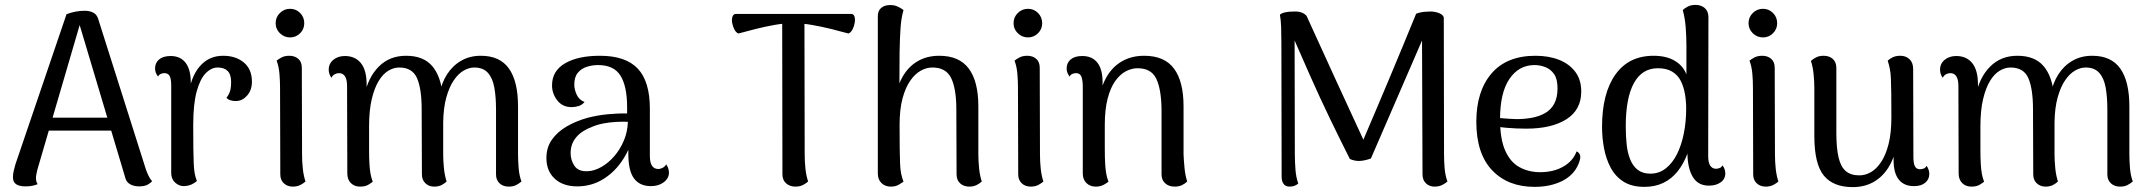

<svg xmlns="http://www.w3.org/2000/svg" viewBox="-20 -751 8799 785"><path d="M327 -707Q345 -707 360 -700Q375 -693 381 -675L576 -60Q580 -48 586.5 -34Q593 -20 602 -10Q595 -2 582.5 4.5Q570 11 549 11Q527 11 511.5 2Q496 -7 492 -25L299 -671L312 -670L133 -58Q131 -49 129 -40Q127 -31 127 -23Q127 -15 129 -8.5Q131 -2 134 2Q124 6 112.5 8.5Q101 11 84 11Q58 11 45 1.5Q32 -8 33 -29Q33 -39 36 -52Q39 -65 43 -79L252 -693Q289 -707 327 -707ZM159 -270H479V-217H159Z M732 10Q712 10 696 -4.5Q680 -19 680 -44V-401Q680 -429 673.5 -440.5Q667 -452 652 -452Q647 -452 639 -449.5Q631 -447 626 -438Q614 -454 614 -471Q614 -494 630.5 -508Q647 -522 678 -522Q718 -522 739.5 -493.5Q761 -465 760 -407V-349L748 -351Q759 -436 796.5 -479.5Q834 -523 892 -523Q944 -523 977 -495.5Q1010 -468 1010 -417Q1010 -383 991 -361Q972 -339 947 -338Q919 -337 906 -351Q919 -369 922 -383.5Q925 -398 925 -415Q925 -446 911 -460.5Q897 -475 870 -475Q844 -475 821 -451.5Q798 -428 784 -376.5Q770 -325 770 -240Q770 -183 770.5 -145.5Q771 -108 772 -83.5Q773 -59 776 -42.5Q779 -26 785 -11Q779 -5 765.5 2Q752 9 732 10Z M1166 -598Q1142 -598 1124.5 -615Q1107 -632 1107 -656Q1107 -681 1124.5 -698Q1142 -715 1166 -715Q1190 -715 1207 -698Q1224 -681 1224 -656Q1224 -632 1207 -615Q1190 -598 1166 -598ZM1215 -120Q1215 -91 1218 -62Q1221 -33 1229 -9Q1223 -3 1209.5 4.5Q1196 12 1177 12Q1155 12 1140.5 -1.5Q1126 -15 1126 -38L1125 -391Q1125 -421 1122.5 -450Q1120 -479 1111 -503Q1118 -509 1131 -516Q1144 -523 1163 -523Q1185 -523 1199.5 -510.5Q1214 -498 1214 -474Z M2098 -120Q2098 -95 2100.5 -64Q2103 -33 2112 -9Q2103 -1 2090.5 5.5Q2078 12 2060 12Q2037 12 2022.5 -1.5Q2008 -15 2008 -38V-304Q2008 -355 2001 -393.5Q1994 -432 1974.5 -453.5Q1955 -475 1919 -475Q1898 -475 1876 -462.5Q1854 -450 1835.5 -423Q1817 -396 1805 -353.5Q1793 -311 1792 -251V-120Q1792 -95 1795 -64Q1798 -33 1806 -9Q1798 -1 1785.5 5.5Q1773 12 1755 12Q1734 12 1719.5 -1.5Q1705 -15 1705 -38L1704 -304Q1704 -388 1685 -431.5Q1666 -475 1612 -475Q1590 -475 1568 -462Q1546 -449 1528.5 -420.5Q1511 -392 1500 -346Q1489 -300 1489 -235Q1489 -178 1489 -141Q1489 -104 1490.5 -80Q1492 -56 1495 -40Q1498 -24 1504 -8Q1498 -3 1485.5 4.5Q1473 12 1452 12Q1429 12 1414.5 -2.5Q1400 -17 1400 -42L1399 -399Q1399 -426 1390.5 -439Q1382 -452 1366 -452Q1357 -452 1348.5 -447.5Q1340 -443 1335 -433Q1324 -448 1324 -466Q1324 -491 1343 -506.5Q1362 -522 1390 -522Q1432 -522 1455.5 -493Q1479 -464 1479 -405V-345L1470 -361Q1485 -435 1529 -479Q1573 -523 1640 -523Q1711 -523 1747 -481Q1783 -439 1790 -360L1776 -363Q1785 -412 1808 -447.5Q1831 -483 1866 -503Q1901 -523 1946 -523Q2024 -523 2061 -470.5Q2098 -418 2098 -316Z M2641 10Q2596 10 2572.5 -21Q2549 -52 2549 -122V-202L2569 -194Q2553 -135 2520 -88.5Q2487 -42 2441 -15.5Q2395 11 2340 11Q2282 11 2248 -20.5Q2214 -52 2214 -105Q2214 -148 2236.5 -180Q2259 -212 2297 -234Q2335 -256 2381 -269Q2423 -280 2466 -284Q2509 -288 2544 -287V-312Q2544 -398 2517 -441.5Q2490 -485 2425 -485Q2402 -485 2379.5 -478Q2357 -471 2342.5 -453.5Q2328 -436 2328 -405Q2328 -386 2337.5 -364.5Q2347 -343 2370 -334Q2360 -322 2346 -317.5Q2332 -313 2317 -313Q2280 -313 2258.5 -340.5Q2237 -368 2237 -402Q2237 -461 2290 -492Q2343 -523 2433 -523Q2538 -523 2587.5 -470.5Q2637 -418 2637 -307V-113Q2637 -60 2672 -60Q2679 -60 2688.5 -64.5Q2698 -69 2704 -79Q2710 -70 2712.5 -61.5Q2715 -53 2715 -45Q2715 -22 2694 -6Q2673 10 2641 10ZM2383 -51Q2410 -52 2439 -68.5Q2468 -85 2492 -113Q2516 -141 2531 -177Q2546 -213 2547 -253Q2524 -254 2497.5 -252.5Q2471 -251 2445.5 -246Q2420 -241 2400 -232Q2359 -217 2336 -190Q2313 -163 2313 -125Q2313 -96 2329 -72.5Q2345 -49 2383 -51Z M3232 12Q3209 12 3194 -1.5Q3179 -15 3179 -38L3178 -676L3269 -670L3270 -120Q3270 -91 3273 -62Q3276 -33 3284 -9Q3278 -3 3264.5 4.5Q3251 12 3232 12ZM2999 -614Q2989 -618 2982.5 -630.5Q2976 -643 2973.5 -658Q2971 -673 2975 -683.5Q2979 -694 2989 -694H3460Q3470 -694 3473.5 -683.5Q3477 -673 3474.5 -658Q3472 -643 3465.5 -630.5Q3459 -618 3449 -614Q3417 -623 3378.5 -632.5Q3340 -642 3300 -649Q3260 -656 3222 -656Q3185 -656 3146 -649Q3107 -642 3069.5 -632.5Q3032 -623 2999 -614Z M3622 12Q3599 12 3584 -2.5Q3569 -17 3569 -42V-681Q3568 -705 3581 -717Q3594 -729 3613 -730Q3634 -732 3650.5 -724Q3667 -716 3674 -710Q3665 -679 3662 -638Q3659 -597 3658 -538L3657 -352L3639 -331Q3645 -391 3668.5 -434Q3692 -477 3730.5 -500Q3769 -523 3820 -523Q3902 -523 3941 -470.5Q3980 -418 3980 -316V-120Q3980 -95 3983 -64Q3986 -33 3994 -9Q3986 -1 3973 5.5Q3960 12 3943 12Q3920 12 3905.5 -1.5Q3891 -15 3891 -38L3890 -304Q3890 -388 3869 -431.5Q3848 -475 3792 -475Q3768 -475 3744.5 -462Q3721 -449 3701.5 -421Q3682 -393 3670 -348.5Q3658 -304 3658 -240Q3658 -182 3658.5 -144Q3659 -106 3660 -81.5Q3661 -57 3664.5 -40.5Q3668 -24 3674 -8Q3667 -3 3654 4.5Q3641 12 3622 12Z M4183 -598Q4159 -598 4141.5 -615Q4124 -632 4124 -656Q4124 -681 4141.5 -698Q4159 -715 4183 -715Q4207 -715 4224 -698Q4241 -681 4241 -656Q4241 -632 4224 -615Q4207 -598 4183 -598ZM4232 -120Q4232 -91 4235 -62Q4238 -33 4246 -9Q4240 -3 4226.5 4.5Q4213 12 4194 12Q4172 12 4157.5 -1.5Q4143 -15 4143 -38L4142 -391Q4142 -421 4139.5 -450Q4137 -479 4128 -503Q4135 -509 4148 -516Q4161 -523 4180 -523Q4202 -523 4216.5 -510.5Q4231 -498 4231 -474Z M4460 12Q4437 12 4422 -2.5Q4407 -17 4407 -42V-401Q4406 -429 4400 -440.5Q4394 -452 4379 -452Q4374 -452 4366 -449.5Q4358 -447 4353 -438Q4341 -454 4341 -471Q4341 -494 4357.5 -508Q4374 -522 4405 -522Q4445 -522 4466.5 -495Q4488 -468 4488 -414V-352L4472 -331Q4479 -391 4503 -434Q4527 -477 4566.5 -500Q4606 -523 4658 -523Q4741 -523 4780 -470.5Q4819 -418 4819 -316V-120Q4820 -95 4823 -64Q4826 -33 4834 -9Q4825 0 4812.5 6Q4800 12 4782 12Q4759 12 4744 -1.5Q4729 -15 4729 -38V-304Q4728 -386 4707.5 -429Q4687 -472 4631 -472Q4607 -472 4583 -459.5Q4559 -447 4539.5 -419.5Q4520 -392 4508.5 -347.5Q4497 -303 4497 -240Q4497 -182 4497 -144Q4497 -106 4498.5 -81.5Q4500 -57 4503 -40.5Q4506 -24 4512 -8Q4506 -3 4492.5 4.5Q4479 12 4460 12Z M5884 -120Q5884 -91 5886.5 -62Q5889 -33 5898 -9Q5892 -3 5878 4.5Q5864 12 5845 12Q5824 12 5810 -1.5Q5796 -15 5796 -38L5794 -594L5809 -620L5585 -103Q5560 -94 5539.5 -93Q5519 -92 5499 -101Q5460 -178 5418.5 -264Q5377 -350 5337.5 -439Q5298 -528 5261 -613L5273 -600L5274 -120Q5274 -91 5276.5 -58Q5279 -25 5288 -1Q5282 5 5273 8.5Q5264 12 5253 12Q5236 12 5228 1Q5220 -10 5220 -29L5219 -574Q5219 -613 5218 -640.5Q5217 -668 5213 -691Q5219 -697 5234 -700.5Q5249 -704 5274 -704Q5291 -704 5302.5 -699.5Q5314 -695 5322 -686Q5382 -554 5442.5 -422Q5503 -290 5562 -163H5547Q5573 -224 5602 -292Q5631 -360 5660.5 -430.5Q5690 -501 5718 -568.5Q5746 -636 5770 -695Q5786 -701 5801.5 -702.5Q5817 -704 5827 -704Q5848 -704 5864.5 -697Q5881 -690 5883 -679Z M6254 13Q6145 13 6080.5 -55Q6016 -123 6016 -253Q6016 -378 6078 -450.5Q6140 -523 6258 -523Q6312 -523 6354 -506.5Q6396 -490 6420.5 -457.5Q6445 -425 6445 -377Q6445 -302 6384.5 -263.5Q6324 -225 6220 -225Q6179 -225 6139.5 -228.5Q6100 -232 6058 -241L6060 -275Q6085 -271 6116 -268Q6147 -265 6180 -264Q6213 -264 6243 -269.5Q6273 -275 6297 -288.5Q6321 -302 6334.5 -327Q6348 -352 6348 -390Q6348 -428 6334 -448Q6320 -468 6298.5 -476.5Q6277 -485 6254 -485Q6190 -485 6151.5 -428.5Q6113 -372 6113 -264Q6113 -183 6134 -135.5Q6155 -88 6192.5 -67.5Q6230 -47 6277 -47Q6331 -47 6371 -69.5Q6411 -92 6426 -132Q6436 -128 6440 -117Q6444 -106 6434 -81Q6415 -35 6367 -11Q6319 13 6254 13Z M6703 13Q6651 13 6617.5 -8.5Q6584 -30 6565 -66Q6546 -102 6538 -145.5Q6530 -189 6530 -232Q6530 -369 6584.5 -446Q6639 -523 6741 -523Q6792 -523 6826.5 -503Q6861 -483 6875 -447V-563Q6875 -601 6872 -639.5Q6869 -678 6860 -710Q6866 -716 6879.5 -723.5Q6893 -731 6912 -731Q6935 -731 6950 -718Q6965 -705 6965 -681L6964 -113Q6964 -86 6972.5 -73.5Q6981 -61 6996 -61Q7001 -61 7009.5 -63.5Q7018 -66 7022 -75Q7029 -67 7031.5 -58Q7034 -49 7034 -42Q7034 -19 7015 -5.5Q6996 8 6967 8Q6922 8 6900.5 -28.5Q6879 -65 6879 -130V-211L6901 -218Q6895 -166 6879.5 -124Q6864 -82 6839.5 -51Q6815 -20 6781 -3.5Q6747 13 6703 13ZM6728 -41Q6763 -41 6790.5 -62.5Q6818 -84 6836.5 -121Q6855 -158 6864.5 -206Q6874 -254 6874 -307Q6874 -337 6869 -366.5Q6864 -396 6852 -420Q6840 -444 6817 -458Q6794 -472 6758 -472Q6694 -472 6660.5 -411.5Q6627 -351 6627 -235Q6627 -197 6630.5 -162Q6634 -127 6645 -99.5Q6656 -72 6676 -56.5Q6696 -41 6728 -41Z M7188 -598Q7164 -598 7146.5 -615Q7129 -632 7129 -656Q7129 -681 7146.5 -698Q7164 -715 7188 -715Q7212 -715 7229 -698Q7246 -681 7246 -656Q7246 -632 7229 -615Q7212 -598 7188 -598ZM7237 -120Q7237 -91 7240 -62Q7243 -33 7251 -9Q7245 -3 7231.5 4.5Q7218 12 7199 12Q7177 12 7162.5 -1.5Q7148 -15 7148 -38L7147 -391Q7147 -421 7144.5 -450Q7142 -479 7133 -503Q7140 -509 7153 -516Q7166 -523 7185 -523Q7207 -523 7221.5 -510.5Q7236 -498 7236 -474Z M7750 -523Q7772 -523 7787 -509Q7802 -495 7802 -469L7803 -110Q7803 -82 7809.5 -70.5Q7816 -59 7830 -59Q7836 -59 7844 -61.5Q7852 -64 7857 -73Q7868 -57 7868 -40Q7868 -18 7851.5 -4Q7835 10 7805 10Q7765 10 7743.5 -16.5Q7722 -43 7722 -97V-160L7737 -180Q7731 -120 7707 -76.5Q7683 -33 7644.5 -9.5Q7606 14 7555 14Q7475 14 7436.5 -33.5Q7398 -81 7398 -195V-391Q7398 -417 7395 -447.5Q7392 -478 7384 -502Q7393 -510 7405.5 -516.5Q7418 -523 7436 -523Q7459 -523 7473.5 -510Q7488 -497 7488 -473V-207Q7488 -146 7497 -107.5Q7506 -69 7526.5 -51.5Q7547 -34 7582 -34Q7606 -34 7629 -47Q7652 -60 7671 -88.5Q7690 -117 7701.5 -162Q7713 -207 7713 -271Q7713 -329 7712.5 -367Q7712 -405 7711 -429.5Q7710 -454 7706.5 -470.5Q7703 -487 7698 -503Q7704 -509 7717 -516Q7730 -523 7750 -523Z M8686 -120Q8686 -95 8688.5 -64Q8691 -33 8700 -9Q8691 -1 8678.5 5.5Q8666 12 8648 12Q8625 12 8610.5 -1.5Q8596 -15 8596 -38V-304Q8596 -355 8589 -393.5Q8582 -432 8562.5 -453.5Q8543 -475 8507 -475Q8486 -475 8464 -462.5Q8442 -450 8423.5 -423Q8405 -396 8393 -353.5Q8381 -311 8380 -251V-120Q8380 -95 8383 -64Q8386 -33 8394 -9Q8386 -1 8373.5 5.5Q8361 12 8343 12Q8322 12 8307.5 -1.5Q8293 -15 8293 -38L8292 -304Q8292 -388 8273 -431.5Q8254 -475 8200 -475Q8178 -475 8156 -462Q8134 -449 8116.5 -420.5Q8099 -392 8088 -346Q8077 -300 8077 -235Q8077 -178 8077 -141Q8077 -104 8078.5 -80Q8080 -56 8083 -40Q8086 -24 8092 -8Q8086 -3 8073.5 4.5Q8061 12 8040 12Q8017 12 8002.5 -2.5Q7988 -17 7988 -42L7987 -399Q7987 -426 7978.5 -439Q7970 -452 7954 -452Q7945 -452 7936.5 -447.5Q7928 -443 7923 -433Q7912 -448 7912 -466Q7912 -491 7931 -506.5Q7950 -522 7978 -522Q8020 -522 8043.5 -493Q8067 -464 8067 -405V-345L8058 -361Q8073 -435 8117 -479Q8161 -523 8228 -523Q8299 -523 8335 -481Q8371 -439 8378 -360L8364 -363Q8373 -412 8396 -447.5Q8419 -483 8454 -503Q8489 -523 8534 -523Q8612 -523 8649 -470.5Q8686 -418 8686 -316Z"/></svg>

Font: Arima Thin Medium
Style: Regular
Weight: 500
Version: Version 1.100